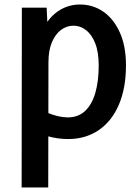

<svg xmlns="http://www.w3.org/2000/svg" viewBox="-20 -603 617 852"><path d="M76 229 77 -569H187L194 -421H151Q176 -504 224.5 -543.5Q273 -583 335 -583Q392 -583 438 -551.5Q484 -520 511.5 -459.5Q539 -399 539 -313Q539 -212 507.5 -138.5Q476 -65 418 -25.5Q360 14 282 14Q234 14 188.5 0.5Q143 -13 97 -38L190 -103Q213 -93 237 -87.5Q261 -82 280 -82Q327 -82 357.5 -110.5Q388 -139 403 -191Q418 -243 418 -312Q418 -372 402.5 -411Q387 -450 361.5 -469.5Q336 -489 306 -489Q276 -489 251 -470.5Q226 -452 210.5 -416Q195 -380 195 -326L194 229Z"/></svg>

Font: Yaldevi ExtraLight SemiBold
Style: Regular
Weight: 600
Version: Version 1.100